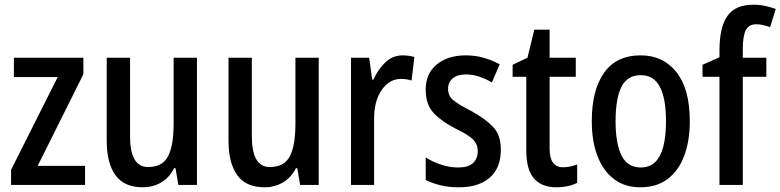

<svg xmlns="http://www.w3.org/2000/svg" viewBox="-20 -785 3313 815"><path d="M341 0H27V-64L225 -458H39V-540H334V-470L140 -81H341Z M816 -540V0H737L725 -71H719Q699 -31 664 -10.5Q629 10 586 10Q507 10 470 -41.5Q433 -93 433 -187V-540H532V-207Q532 -76 608 -76Q670 -76 693.5 -122Q717 -168 717 -259V-540Z M1333 -540V0H1254L1242 -71H1236Q1216 -31 1181 -10.5Q1146 10 1103 10Q1024 10 987 -41.5Q950 -93 950 -187V-540H1049V-207Q1049 -76 1125 -76Q1187 -76 1210.5 -122Q1234 -168 1234 -259V-540Z M1689 -550Q1715 -550 1739 -543L1727 -443Q1708 -450 1682 -450Q1633 -450 1600.5 -403.5Q1568 -357 1568 -281V0H1470V-540H1547L1560 -447H1565Q1585 -491 1616 -520.5Q1647 -550 1689 -550Z M2106 -150Q2106 -72 2059 -31Q2012 10 1929 10Q1885 10 1850 1.5Q1815 -7 1787 -21V-117Q1814 -99 1851 -86.5Q1888 -74 1925 -74Q1967 -74 1987.5 -92.5Q2008 -111 2008 -144Q2008 -172 1988.5 -192.5Q1969 -213 1912 -240Q1854 -270 1820.5 -305.5Q1787 -341 1787 -405Q1787 -472 1833.5 -511Q1880 -550 1957 -550Q1997 -550 2032.5 -540Q2068 -530 2101 -512L2068 -435Q2043 -450 2015 -459.5Q1987 -469 1958 -469Q1922 -469 1902 -452.5Q1882 -436 1882 -408Q1882 -379 1902.5 -361Q1923 -343 1980 -314Q2037 -283 2071.5 -248Q2106 -213 2106 -150Z M2370 -75Q2399 -75 2430 -87V-9Q2413 0 2390 5Q2367 10 2341 10Q2280 10 2247 -27Q2214 -64 2214 -147V-459H2156V-510L2219 -540L2248 -659H2313V-540H2424V-459H2313V-154Q2313 -75 2370 -75Z M2908 -271Q2908 -187 2884.5 -124Q2861 -61 2814.5 -25.5Q2768 10 2698 10Q2632 10 2586 -25Q2540 -60 2516 -123Q2492 -186 2492 -271Q2492 -402 2544 -476Q2596 -550 2700 -550Q2795 -550 2851.5 -478.5Q2908 -407 2908 -271ZM2593 -270Q2593 -175 2618.5 -124.5Q2644 -74 2700 -74Q2755 -74 2781 -124Q2807 -174 2807 -271Q2807 -367 2781 -416.5Q2755 -466 2700 -466Q2643 -466 2618 -416.5Q2593 -367 2593 -270Z M3233 -459H3133V0H3034V-459H2962V-510L3034 -542V-571Q3034 -669 3067.5 -717Q3101 -765 3178 -765Q3205 -765 3227.5 -760Q3250 -755 3273 -747L3249 -670Q3234 -675 3219.5 -678.5Q3205 -682 3190 -682Q3159 -682 3146 -657.5Q3133 -633 3133 -574V-540H3233Z"/></svg>

Font: Noto Sans Ethiopic Condensed Medium
Style: Regular
Weight: 500
Width: 3
Designer: Monotype Design Team
Foundry: Monotype Imaging Inc.
Version: Version 2.102; ttfautohint (v1.8.4.7-5d5b)